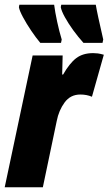

<svg xmlns="http://www.w3.org/2000/svg" viewBox="-32 -786 456 806"><path d="M-12.2 0 105 -553.2H231L229 -473.1H232.9Q260.3 -521 288.1 -542Q315.9 -563 358.9 -563Q368.7 -563 378.7 -561.8Q388.7 -560.5 403.8 -556.2L354 -379.9Q332 -389.2 305.2 -389.2Q263.7 -389.2 239.3 -356Q214.8 -322.8 206.1 -277.8L147.9 0ZM318.4 -606Q296.4 -630.4 275.6 -658.9Q254.9 -687.5 240.5 -713.6Q226.1 -739.7 223.1 -755.9L225.1 -766.1H370.1Q373 -748 380.9 -711.4Q388.7 -674.8 401.4 -620.1L398.4 -606ZM137.2 -606Q119.1 -627.4 99.1 -657Q79.1 -686.5 64.5 -713.9Q49.8 -741.2 47.4 -755.9L49.3 -766.1H195.3Q199.2 -735.4 208 -694.6Q216.8 -653.8 227.1 -620.1L224.1 -606Z"/></svg>

Font: Open Sans Condensed ExtraBold
Style: Italic
Weight: 800
Width: 3
Italic angle: -12°
Designer: Monotype Design Team
Foundry: Monotype Imaging Inc.
Version: Version 3.003; ttfautohint (v1.8.4)